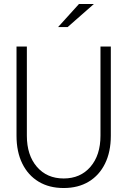

<svg xmlns="http://www.w3.org/2000/svg" viewBox="-20 -934 640 965"><path d="M300 11Q227 11 174 -21Q121 -53 92 -112Q63 -171 63 -252V-700H115V-252Q115 -154 165.5 -95.5Q216 -37 300 -37Q384 -37 434.5 -95.5Q485 -154 485 -252V-700H537V-252Q537 -171 508 -112Q479 -53 426 -21Q373 11 300 11ZM272 -798 377 -914H452L320 -798Z"/></svg>

Font: Red Hat Mono
Style: Regular
Weight: 300
Monospace: yes
Designer: Pentagram, MCKL
Foundry: Pentagram, MCKL
Version: Version 1.023